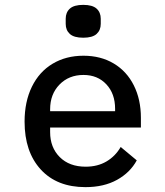

<svg xmlns="http://www.w3.org/2000/svg" viewBox="-20 -757 680 789"><path d="M81 -257Q81 -339 111 -400.5Q141 -462 196 -495Q251 -528 323 -528Q394 -528 447.5 -496Q501 -464 530 -406Q559 -348 559 -273V-233H186V-214Q186 -151 225.5 -111.5Q265 -72 332 -72Q381 -72 417.5 -93.5Q454 -115 476 -153L542 -98Q515 -48 461 -18Q407 12 331 12Q214 12 147.5 -60.5Q81 -133 81 -257ZM453 -300V-310Q453 -372 417 -410.5Q381 -449 323 -449Q263 -449 224.5 -409.5Q186 -370 186 -308V-300ZM250 -659V-680Q250 -706 267 -721.5Q284 -737 322 -737Q360 -737 377 -721.5Q394 -706 394 -680V-659Q394 -633 377 -617.5Q360 -602 322 -602Q284 -602 267 -617.5Q250 -633 250 -659Z"/></svg>

Font: Writer Medium
Style: Regular
Weight: 500
Monospace: yes
Designer: Mike Abbink, Paul van der Laan, Pieter van Rosmalen
Foundry: Bold Monday
Version: Version 2.001 2020